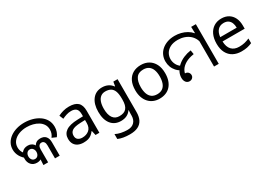

<svg xmlns="http://www.w3.org/2000/svg" viewBox="3 -1592 3831 2758"><g transform="rotate(-30 1919.0 -213.0)"><path d="M152 -201Q91 -247 61.5 -299.5Q32 -352 32 -411Q32 -469 58 -516Q84 -563 130 -596.5Q176 -630 236.5 -648Q297 -666 367 -666Q434 -666 497 -649Q560 -632 610.5 -598Q661 -564 690.5 -513.5Q720 -463 720 -395Q720 -353 707 -316.5Q694 -280 671 -250L600 -281Q619 -304 629.5 -333Q640 -362 640 -395Q640 -445 617 -482Q594 -519 555 -543.5Q516 -568 467 -580.5Q418 -593 367 -593Q294 -593 235.5 -570Q177 -547 142.5 -504.5Q108 -462 108 -403Q108 -363 126 -326.5Q144 -290 178 -258L152 -201ZM244 -74Q184 -74 149 -113Q114 -152 114 -213Q114 -276 149.5 -315.5Q185 -355 245 -355Q304 -355 338.5 -316Q373 -277 373 -215Q373 -153 338 -113.5Q303 -74 244 -74ZM245 -135Q276 -135 294 -158Q312 -181 312 -215Q312 -247 293.5 -270Q275 -293 245 -293Q214 -293 196 -270Q178 -247 178 -214Q178 -181 196 -158Q214 -135 245 -135ZM312 -148 335 -222Q335 -264 348.5 -293.5Q362 -323 388.5 -339Q415 -355 452 -355Q483 -355 506 -346Q529 -337 544 -319.5Q559 -302 566.5 -277.5Q574 -253 574 -222V0H496V-216Q496 -253 481 -273.5Q466 -294 440 -294Q412 -294 397 -273.5Q382 -253 382 -216V0H304Z M1040 -545Q1138 -545 1185 -502Q1232 -459 1232 -365V0H1168L1151 -76H1147Q1124 -47 1099.5 -27.5Q1075 -8 1043.5 1Q1012 10 967 10Q919 10 880.5 -7Q842 -24 820 -59.5Q798 -95 798 -149Q798 -229 861 -272.5Q924 -316 1055 -320L1146 -323V-355Q1146 -422 1117 -448Q1088 -474 1035 -474Q993 -474 955 -461.5Q917 -449 884 -433L857 -499Q892 -518 940 -531.5Q988 -545 1040 -545ZM1066 -259Q966 -255 927.5 -227Q889 -199 889 -148Q889 -103 916.5 -82Q944 -61 987 -61Q1055 -61 1100 -98.5Q1145 -136 1145 -214V-262Z M1588 -546Q1641 -546 1683.5 -526Q1726 -506 1756 -465H1761L1773 -536H1843V9Q1843 85 1817 136.5Q1791 188 1738 214Q1685 240 1603 240Q1545 240 1496.5 231.5Q1448 223 1410 206V125Q1448 145 1499 156Q1550 167 1608 167Q1677 167 1716.5 126.5Q1756 86 1756 16V-5Q1756 -17 1757 -39.5Q1758 -62 1759 -71H1755Q1727 -30 1685.5 -10Q1644 10 1589 10Q1485 10 1426.5 -63Q1368 -136 1368 -267Q1368 -395 1426.5 -470.5Q1485 -546 1588 -546ZM1600 -472Q1555 -472 1523.5 -448Q1492 -424 1475.5 -378Q1459 -332 1459 -266Q1459 -167 1495.5 -114.5Q1532 -62 1602 -62Q1643 -62 1672 -72.5Q1701 -83 1720 -105.5Q1739 -128 1748 -163Q1757 -198 1757 -246V-267Q1757 -340 1740.5 -385Q1724 -430 1689 -451Q1654 -472 1600 -472Z M2479 -269Q2479 -202 2461.5 -150.5Q2444 -99 2411.5 -63Q2379 -27 2332.5 -8.5Q2286 10 2229 10Q2176 10 2131 -8.5Q2086 -27 2053 -63Q2020 -99 2001.5 -150.5Q1983 -202 1983 -269Q1983 -358 2013 -419.5Q2043 -481 2099 -513.5Q2155 -546 2232 -546Q2305 -546 2360.5 -513.5Q2416 -481 2447.5 -419.5Q2479 -358 2479 -269ZM2074 -269Q2074 -206 2090.5 -159.5Q2107 -113 2142 -88Q2177 -63 2231 -63Q2285 -63 2320 -88Q2355 -113 2371.5 -159.5Q2388 -206 2388 -269Q2388 -333 2371 -378Q2354 -423 2319.5 -447.5Q2285 -472 2230 -472Q2148 -472 2111 -418Q2074 -364 2074 -269Z M2703 -186Q2659 -209 2628 -243.5Q2597 -278 2581 -321Q2565 -364 2565 -412Q2565 -465 2585 -511Q2605 -557 2644 -591.5Q2683 -626 2738.5 -646Q2794 -666 2864 -666Q2915 -666 2964.5 -653.5Q3014 -641 3057.5 -616Q3101 -591 3134.5 -552.5Q3168 -514 3187 -463Q3206 -412 3206 -347L3144 -344Q3144 -404 3122.5 -450.5Q3101 -497 3063.5 -528.5Q3026 -560 2977 -576.5Q2928 -593 2873 -593Q2796 -593 2745.5 -566.5Q2695 -540 2670 -497Q2645 -454 2645 -404Q2645 -355 2668 -312Q2691 -269 2734 -243L2703 -186ZM3134 -471 3138 -511 3134 -658H3212V0H3134ZM2725 8Q2703 8 2685 -4Q2667 -16 2656.5 -38.5Q2646 -61 2646 -91Q2646 -143 2670 -189.5Q2694 -236 2737 -273.5Q2780 -311 2837 -335.5Q2894 -360 2959 -369L2970 -301Q2883 -288 2827 -255Q2771 -222 2744.5 -177.5Q2718 -133 2718 -84Q2718 -70 2724.5 -56Q2731 -42 2739 -30L2660 -64Q2660 -93 2678.5 -108.5Q2697 -124 2724 -124Q2746 -124 2761.5 -114.5Q2777 -105 2785.5 -89.5Q2794 -74 2794 -57Q2794 -29 2774.5 -10.5Q2755 8 2725 8Z M3566 -546Q3635 -546 3684.5 -516Q3734 -486 3760.5 -431.5Q3787 -377 3787 -304V-251H3420Q3422 -160 3466.5 -112.5Q3511 -65 3591 -65Q3642 -65 3681.5 -74.5Q3721 -84 3763 -102V-25Q3722 -7 3682 1.5Q3642 10 3587 10Q3511 10 3452.5 -21Q3394 -52 3361.5 -113.5Q3329 -175 3329 -264Q3329 -352 3358.5 -415Q3388 -478 3441.5 -512Q3495 -546 3566 -546ZM3565 -474Q3502 -474 3465.5 -433.5Q3429 -393 3422 -321H3695Q3695 -367 3681 -401Q3667 -435 3638.5 -454.5Q3610 -474 3565 -474Z"/></g></svg>

Font: loriya85
Style: Book
Weight: 400
Designer: Jelle Bosma - Monotype Design Team
Foundry: Monotype Imaging Inc.
Version: Version 2.003